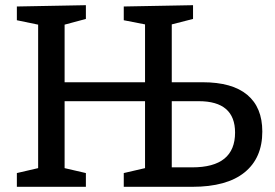

<svg xmlns="http://www.w3.org/2000/svg" viewBox="-20 -720 1061 740"><path d="M761 -403Q875 -403 933 -354.5Q991 -306 991 -213Q991 -111 922.5 -55.5Q854 0 721 0H457V-53L539 -72V-330H229V-72L311 -53V0H45V-53L127 -72V-625L45 -642V-695L311 -700V-647L229 -625V-403H539V-626L457 -642V-695L724 -700V-647L642 -626V-403ZM721 -75Q886 -75 886 -209Q886 -330 746 -330H642V-75Z"/></svg>

Font: Bitter Pro Medium
Style: Regular
Weight: 500
Designer: Sol Matas, and Bitter project Authors
Foundry: Sol Matas
Version: Version 1.010